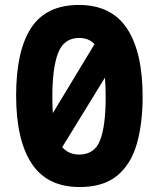

<svg xmlns="http://www.w3.org/2000/svg" viewBox="-20 -744 640 774"><path d="M301 10Q170 10 107.5 -85Q45 -180 45 -359Q45 -539 105.5 -631.5Q166 -724 298 -724Q429 -724 492 -629Q555 -534 555 -354Q555 -246 531.5 -164Q508 -82 452.5 -36Q397 10 301 10ZM191 -354Q191 -317 193 -288L361 -566Q338 -591 299 -591Q238 -591 214.5 -531Q191 -471 191 -354ZM299 -121Q361 -121 383.5 -178.5Q406 -236 406 -353Q406 -397 403 -431L231 -151Q256 -121 299 -121Z"/></svg>

Font: Noto Sans Mono ExtraBold
Style: Regular
Weight: 800
Designer: Monotype Design Team
Foundry: Monotype Imaging Inc.
Version: Version 2.014